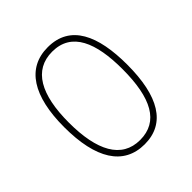

<svg xmlns="http://www.w3.org/2000/svg" viewBox="-155 -646 765 765"><g transform="rotate(-45 227.5 -263.5)"><path d="M404 -264C404 -428 356 -537 229 -537C111 -537 50 -440 50 -265C50 -88 110 10 229 10C347 10 404 -87 404 -264ZM76 -265C76 -423 125 -512 229 -512C339 -512 378 -413 378 -265C378 -102 332 -15 228 -15C124 -15 76 -107 76 -265Z"/></g></svg>

Font: Noto Sans Condensed Thin
Style: Regular
Weight: 100
Width: 3
Designer: Monotype Design Team
Foundry: Monotype Imaging Inc.
Version: Version 2.013